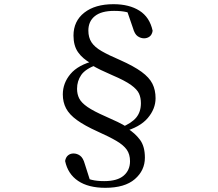

<svg xmlns="http://www.w3.org/2000/svg" viewBox="-20 -776 1040 917"><path d="M483 121Q402 121 353 88Q304 55 291 -7Q294 -25 305 -34Q316 -43 331 -43Q348 -43 362.5 -32.5Q377 -22 385 7L414 98L373 65Q394 77 418.5 83Q443 89 478 89Q540 89 570.5 63Q601 37 601 -6Q601 -39 585.5 -61Q570 -83 536 -103Q502 -123 446 -148Q384 -176 347.5 -202.5Q311 -229 295.5 -258.5Q280 -288 280 -325Q280 -379 316.5 -422.5Q353 -466 432 -486L434 -493L443 -467Q388 -447 368 -418Q348 -389 348 -352Q348 -326 358.5 -305.5Q369 -285 398 -265Q427 -245 484 -220Q518 -205 542 -193.5Q566 -182 588 -168V-163Q625 -140 648.5 -108.5Q672 -77 672 -23Q672 38 624 79.5Q576 121 483 121ZM522 -756Q597 -756 646 -725Q695 -694 709 -629Q706 -610 694.5 -601.5Q683 -593 668 -593Q652 -593 637.5 -603Q623 -613 615 -642L584 -732L629 -700Q607 -713 583.5 -718.5Q560 -724 525 -724Q464 -724 433 -699Q402 -674 402 -630Q402 -597 417 -574Q432 -551 466 -531.5Q500 -512 554 -489Q619 -460 656 -433Q693 -406 708 -376Q723 -346 723 -307Q723 -256 685.5 -212Q648 -168 569 -147L567 -143L558 -167Q609 -188 631 -215Q653 -242 653 -283Q653 -309 644 -329Q635 -349 606 -370Q577 -391 516 -417Q484 -431 461 -442Q438 -453 415 -467V-473Q374 -496 352.5 -527Q331 -558 331 -606Q331 -675 382.5 -715.5Q434 -756 522 -756Z"/></svg>

Font: Noto Serif SC ExtraLight Medium
Style: Regular
Weight: 500
Version: Version 2.002-H1;hotconv 1.1.0;makeotfexe 2.6.0